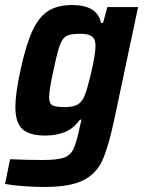

<svg xmlns="http://www.w3.org/2000/svg" viewBox="-32 -538 571 762"><path d="M-12 192 8 94Q78 97 135 97Q195 97 221 88Q247 79 259 54.5Q271 30 284 -31Q286 -38 287.5 -46.5Q289 -55 292 -63H285Q261 -29 227 -14.5Q193 0 147 0Q85 0 57 -25.5Q29 -51 29 -114Q29 -166 49 -258Q71 -361 97 -416.5Q123 -472 160 -495Q197 -518 255 -518Q354 -518 369 -447H377L394 -510H516L421 -61Q398 46 374 99Q350 152 297.5 178Q245 204 144 204Q101 204 57 200.5Q13 197 -12 192ZM299 -148Q312 -173 329.5 -248Q347 -323 347 -356Q347 -383 333 -393.5Q319 -404 287 -404Q249 -404 232.5 -395.5Q216 -387 205.5 -358.5Q195 -330 180 -258Q163 -181 163 -153Q163 -127 176 -120Q189 -113 225 -113Q254 -113 271 -120.5Q288 -128 299 -148Z"/></svg>

Font: Saira Semi Condensed SemiBold
Style: Italic
Weight: 600
Width: 4
Italic angle: -12°
Designer: Hector Gatti with collaboration of the Omnibus-Type team
Foundry: Omnibus-Type
Version: Version 1.001; ttfautohint (v1.8)